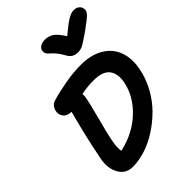

<svg xmlns="http://www.w3.org/2000/svg" viewBox="-281 -1126 1266 1266"><g transform="rotate(-45 351.5 -493.5)"><path d="M650.9 -997.1Q675.3 -997.1 690.4 -981.2Q705.6 -965.3 703.1 -942.9Q701.7 -927.2 683.3 -909.2Q665 -891.1 600.1 -844.2Q588.4 -836.4 570.1 -824Q551.8 -811.5 544.7 -806.9Q537.6 -802.2 525.9 -795.2Q514.2 -788.1 507.6 -785.9Q501 -783.7 491.9 -781.7Q482.9 -779.8 473.1 -779.8Q444.3 -779.8 427 -791.5Q409.7 -803.2 396 -830.1Q381.8 -856.4 363.5 -877.2Q345.2 -897.9 333.7 -907Q322.3 -916 315.7 -928Q309.1 -939.9 312 -955.1Q314.9 -972.7 332.5 -983.4Q350.1 -994.1 373 -994.1Q410.6 -994.1 437.3 -975.6Q463.9 -957 496.1 -905.8Q535.2 -938.5 561.3 -957.8Q587.4 -977.1 604.5 -985.4Q621.6 -993.7 629.9 -995.4Q638.2 -997.1 650.9 -997.1ZM192.9 9.8Q127.9 9.8 96.9 -46.9Q65.9 -103.5 82 -181.2Q115.7 -356.4 164.1 -533.2Q124.5 -533.7 106.2 -556.6Q87.9 -579.6 94.2 -610.8Q97.7 -628.9 110.1 -643.8Q122.6 -658.7 143.1 -664.1Q205.6 -682.6 281.5 -695.8Q357.4 -709 425.8 -709Q522.9 -709 586.9 -669.4Q650.9 -629.9 673.6 -563.7Q696.3 -497.6 680.2 -414.1Q666 -341.3 629.2 -273.9Q592.3 -206.5 541.7 -156Q491.2 -105.5 432.1 -67.4Q373 -29.3 311.3 -9.8Q249.5 9.8 192.9 9.8ZM216.8 -200.2Q208.5 -153.3 213.9 -119.1Q345.7 -147.9 435.1 -232.2Q524.4 -316.4 545.9 -422.9Q560.1 -495.1 528.6 -536.1Q497.1 -577.1 412.1 -577.1Q351.6 -577.1 296.9 -564.9Q298.8 -551.3 297.9 -543Q291 -495.1 260.3 -381.8Q229.5 -268.6 216.8 -200.2Z"/></g></svg>

Font: Shantell Sans Normal
Style: Italic
Weight: 600
Italic angle: -11.31°
Designer: Stephen Nixon, Anya Danilova, Shantell Martin
Foundry: Arrow Type
Version: Version 1.006;[559af2be0]